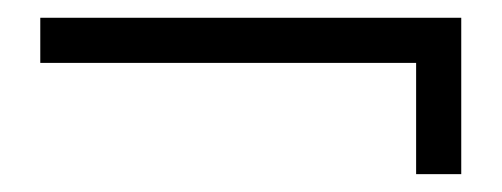

<svg xmlns="http://www.w3.org/2000/svg" viewBox="-20 -407 559 214"><path d="M494.1 -387.2V-212.9H443.8V-336.9H24.9V-387.2Z"/></svg>

Font: Moniqa Black Heading
Style: Regular
Weight: 900
Designer: Rajesh Rajput
Foundry: Rajesh Rajput
Version: Version 1.000